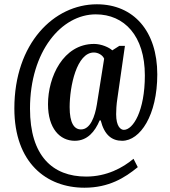

<svg xmlns="http://www.w3.org/2000/svg" viewBox="-20 -734 791 896"><path d="M374 142C488 142 562 96 623 46L603 7C553 49 478 90 382 90C225 90 120 -7 120 -227C120 -495 267 -667 427 -667C560 -667 656 -567 656 -382C656 -216 601 -128 558 -128C543 -128 522 -144 522 -201C522 -215 523 -246 528 -276L563 -520H537L504 -499C489 -513 453 -529 419 -529C275 -529 204 -375 204 -248C204 -135 259 -77 329 -77C388 -77 423 -120 445 -172H450C467 -104 502 -77 550 -77C634 -77 714 -196 714 -387C714 -588 604 -714 432 -714C232 -714 47 -532 47 -228C47 26 197 142 374 142ZM358 -130C326 -130 305 -160 305 -234C305 -332 338 -489 418 -489C438 -489 459 -477 466 -460L432 -246C423 -191 402 -130 358 -130Z"/></svg>

Font: Noto Serif Khmer ExtraCondensed
Style: Bold
Weight: 700
Width: 2
Designer: Danh Hong and the Monotype Design Team
Foundry: Monotype Imaging Inc.
Version: Version 2.004